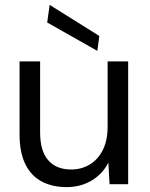

<svg xmlns="http://www.w3.org/2000/svg" viewBox="-20 -753 613 785"><path d="M252 12Q194 12 150.5 -11Q107 -34 83.5 -82Q60 -130 60 -203V-502H144V-212Q144 -136 177 -98Q210 -60 271 -60Q313 -60 347 -80.5Q381 -101 400.5 -140Q420 -179 420 -235V-502H504V0H428L423 -88Q399 -41 354 -14.5Q309 12 252 12ZM378 -545 173 -661 183 -733 386 -606Z"/></svg>

Font: DM Sans 16pt
Style: Regular
Weight: 400
Version: Version 4.004;gftools[0.9.30]